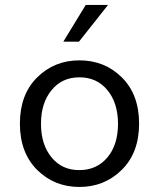

<svg xmlns="http://www.w3.org/2000/svg" viewBox="-20 -741 640 773"><path d="M415 -721.2 297.9 -573.2H234.9L325.2 -721.2ZM299.8 -56.2Q369.6 -56.2 412.6 -107.4Q455.1 -158.2 455.1 -242.2Q455.1 -326.2 412.6 -377.9Q370.1 -429.7 299.8 -429.7Q229.5 -429.7 187.5 -377.9Q145 -326.2 145 -242.7Q145 -159.2 187.5 -107.4Q230 -55.7 299.8 -56.2ZM299.8 -498Q401.4 -498 470.7 -429.2Q540 -360.4 540 -243.2Q540 -126 470.2 -57.1Q400.4 11.7 299.8 11.7Q199.2 11.7 129.9 -56.6Q60.1 -126 60.1 -243.2Q60.1 -360.4 129.4 -429.2Q198.7 -498 299.8 -498Z"/></svg>

Font: SourceCodePro-Regular
Style: Regular
Weight: 400
Monospace: yes
Designer: Paul D. Hunt
Foundry: Adobe Systems Incorporated
Version: Version 1.009;PS 1.000;hotconv 1.0.70;makeotf.lib2.5.5900